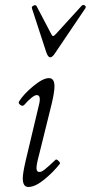

<svg xmlns="http://www.w3.org/2000/svg" viewBox="-20 -724 358 757"><path d="M178.2 -498Q168.9 -498 162.1 -519L106 -690.9Q103.5 -697.8 112.1 -701.9Q120.6 -706.1 124 -700.2L179.2 -595.2Q185.1 -582 189 -582Q193.8 -582 202.1 -591.8L301.8 -701.2Q305.7 -705.1 310.5 -704.1Q315.4 -703.1 317.4 -699.5Q319.3 -695.8 316.9 -691.9L198.2 -516.1Q187 -498 178.2 -498ZM91.8 13.2Q69.8 13.2 69.8 -21Q69.8 -41 81.1 -89.8L132.8 -307.1Q144 -349.1 125 -349.1Q109.9 -349.1 75.2 -310.1Q68.8 -303.7 59.8 -310.5Q50.8 -317.4 55.2 -324.2Q73.2 -353 111.3 -384.5Q149.4 -416 172.9 -416Q194.8 -416 194.8 -383.8Q194.8 -361.3 184.1 -315.9L133.8 -112.8Q128.4 -92.8 126 -79.8Q123.5 -66.9 124 -59.3Q124.5 -51.8 127.4 -48.8Q130.4 -45.9 136.2 -45.9Q144 -45.9 158 -57.1Q171.9 -68.4 199.2 -94.2Q203.1 -97.2 210.9 -89.4Q218.8 -81.5 215.8 -78.1Q190.9 -45.9 154.8 -16.4Q118.7 13.2 91.8 13.2Z"/></svg>

Font: Junicode SmCond Light
Style: Italic
Weight: 300
Width: 4
Italic angle: -11°
Designer: Peter S. Baker
Version: Version 2.206